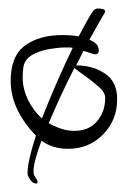

<svg xmlns="http://www.w3.org/2000/svg" viewBox="-20 -362 298 449"><path d="M59 45Q60 49 63.5 53.5Q67 58 68 63Q68 67 66 67H64Q57 67 52 60Q47 53 45 48Q43 36 48.5 11Q54 -14 64 -45L63 -46Q38 -71 21.5 -104Q5 -137 5 -173Q5 -231 38.5 -255.5Q72 -280 126 -280Q132 -280 142.5 -279.5Q153 -279 164 -277Q175 -298 184 -314Q193 -330 199 -338Q201 -340 203 -340.5Q205 -341 206 -342H210Q215 -342 220 -341Q225 -340 226 -336V-334Q220 -324 210.5 -307.5Q201 -291 189 -269Q211 -261 211 -244Q211 -235 202 -235Q199 -235 191 -238Q183 -241 175 -243Q171 -235 167 -226.5Q163 -218 158 -209H159Q197 -209 225.5 -190Q254 -171 254 -130Q254 -81 221 -47.5Q188 -14 139 -14Q103 -14 77 -33Q67 -6 62 14Q57 34 59 45ZM78 -85Q94 -126 113 -169.5Q132 -213 150 -250Q146 -251 141.5 -251Q137 -251 133 -251Q118 -251 96.5 -247.5Q75 -244 57 -234.5Q39 -225 35 -207Q34 -201 33.5 -195Q33 -189 33 -182Q33 -154 45.5 -128.5Q58 -103 78 -85ZM154 -203Q138 -172 122.5 -138.5Q107 -105 94 -74Q108 -66 123 -61Q138 -56 154 -56Q188 -56 207 -78.5Q226 -101 226 -133Q226 -146 210.5 -159.5Q195 -173 178 -185Q161 -197 154 -203Z"/></svg>

Font: Ingrid Darling
Style: Regular
Weight: 400
Designer: Robert E. Leuschke
Foundry: Robert E. Leuschke
Version: Version 1.010; ttfautohint (v1.8.3)